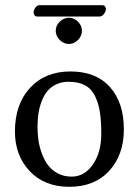

<svg xmlns="http://www.w3.org/2000/svg" viewBox="-20 -717 540 747"><path d="M368.2 -652.8H124Q117.7 -652.8 114.3 -657.5Q110.8 -662.1 110.8 -668Q110.8 -677.7 117.7 -687.3Q124.5 -696.8 132.8 -696.8H377.9Q384.8 -696.8 388.4 -692.4Q392.1 -688 392.1 -683.1Q392.1 -673.3 384.8 -663.1Q377.4 -652.8 368.2 -652.8ZM212.4 -561.5Q196.8 -577.1 196.8 -597.2Q196.8 -617.2 212.4 -632.6Q228 -647.9 248 -647.9Q268.1 -647.9 283.4 -632.6Q298.8 -617.2 298.8 -597.2Q298.8 -577.1 283.4 -561.5Q268.1 -545.9 248 -545.9Q228 -545.9 212.4 -561.5ZM38.1 -205.1Q38.1 -311.5 96.9 -375.2Q155.8 -439 253.9 -439Q353.5 -439 407.7 -378.4Q461.9 -317.9 461.9 -213.9Q461.9 -114.3 404.8 -52.2Q347.7 9.8 250 9.8Q152.8 9.8 95.5 -51.3Q38.1 -112.3 38.1 -205.1ZM247.1 -398.9Q219.7 -398.9 198.5 -388.7Q177.2 -378.4 163.8 -361.8Q150.4 -345.2 141.6 -321.8Q132.8 -298.3 129.4 -273.9Q126 -249.5 126 -222.2Q126 -196.8 129.4 -172.4Q132.8 -147.9 142.3 -121.3Q151.9 -94.7 166.3 -75Q180.7 -55.2 204.6 -42.5Q228.5 -29.8 258.8 -29.8Q308.6 -29.8 341.3 -76.9Q374 -124 374 -195.8Q374 -245.1 368.9 -279.3Q363.8 -313.5 350.3 -342Q336.9 -370.6 311.3 -384.8Q285.6 -398.9 247.1 -398.9Z"/></svg>

Font: Linux Biolinum G
Style: Regular
Weight: 400
Designer: Philipp H. Poll
Foundry: Philipp H. Poll
Version: Version 1.1.0 ; ttfautohint (v1.6)